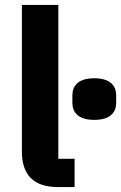

<svg xmlns="http://www.w3.org/2000/svg" viewBox="-20 -760 492 780"><path d="M363 -273C429 -273 452 -304 452 -343V-372C452 -411 429 -442 363 -442C297 -442 274 -411 274 -372V-343C274 -304 297 -273 363 -273ZM283 0V-115H217V-740H69V-144C69 -51 115 0 216 0Z"/></svg>

Font: LVC Sans
Style: Bold
Weight: 700
Designer: Mike Abbink, Paul van der Laan, Pieter van Rosmalen
Foundry: Bold Monday
Version: Version 3.0